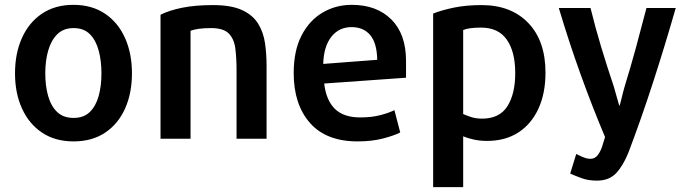

<svg xmlns="http://www.w3.org/2000/svg" viewBox="-20 -567 2822 793"><path d="M525 -264Q525 -347 496 -411Q467 -475 413 -511Q359 -547 283 -547Q208 -547 154 -511Q100 -475 71 -411Q42 -347 42 -264Q42 -182 71 -118.5Q100 -55 154 -19Q208 17 284 17Q360 17 414 -19Q468 -55 496.5 -118.5Q525 -182 525 -264ZM399 -264Q399 -212 387.5 -170.5Q376 -129 351 -104.5Q326 -80 284 -80Q242 -80 216.5 -104Q191 -128 179 -170Q167 -212 167 -264Q167 -316 179 -358Q191 -400 216.5 -425.5Q242 -451 284 -451Q326 -451 351 -426Q376 -401 387.5 -358.5Q399 -316 399 -264Z M1081 6V-295Q1081 -344 1074.5 -389Q1068 -434 1046 -469.5Q1024 -505 979.5 -525.5Q935 -546 859 -546Q786 -546 732 -535Q678 -524 643 -506V6H767V-440Q781 -445 801 -448Q821 -451 852 -451Q903 -451 925 -428.5Q947 -406 952 -366.5Q957 -327 957 -276V6Z M1657 -246V-316Q1657 -426 1596.5 -486.5Q1536 -547 1433 -547Q1366 -547 1311.5 -514.5Q1257 -482 1225 -419.5Q1193 -357 1193 -265Q1193 -136 1260 -59.5Q1327 17 1457 17Q1516 17 1562 5Q1608 -7 1633 -20L1609 -112Q1587 -101 1551 -91.5Q1515 -82 1468 -82Q1399 -82 1363 -117.5Q1327 -153 1319 -222ZM1538 -320 1315 -303Q1317 -375 1348.5 -415Q1380 -455 1432 -455Q1482 -455 1509.5 -421.5Q1537 -388 1538 -320Z M2233 -267Q2233 -398 2162 -472Q2091 -546 1969 -546Q1905 -546 1854.5 -535.5Q1804 -525 1769 -511V206H1893V-4Q1909 3 1935 9Q1961 15 1992 15Q2067 15 2121 -20Q2175 -55 2204 -118.5Q2233 -182 2233 -267ZM2108 -265Q2108 -179 2075.5 -128Q2043 -77 1971 -77Q1946 -77 1926 -83.5Q1906 -90 1893 -96V-443Q1905 -448 1923 -450.5Q1941 -453 1967 -453Q2038 -453 2073 -403.5Q2108 -354 2108 -265Z M2771 -534H2650Q2628 -449 2606.5 -370Q2585 -291 2560 -210Q2553 -186 2547 -160Q2541 -134 2538 -129Q2534 -141 2528.5 -162.5Q2523 -184 2515 -210Q2487 -293 2462.5 -374.5Q2438 -456 2419 -534H2288Q2330 -393 2378.5 -258.5Q2427 -124 2479 -1Q2474 17 2467 38Q2460 59 2448.5 74Q2437 89 2418 89Q2406 89 2393 84Q2380 79 2360 69L2335 150Q2353 158 2381 168.5Q2409 179 2445 179Q2495 179 2524 149Q2553 119 2576 62Q2629 -78 2677 -226Q2725 -374 2771 -534Z"/></svg>

Font: Repo DemiBold
Style: Regular
Weight: 600
Designer: Stefan Peev
Foundry: Context Ltd
Version: Version 1.502